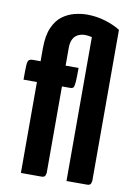

<svg xmlns="http://www.w3.org/2000/svg" viewBox="-84 -792 587 846"><g transform="rotate(10 209.5 -369.0)"><path d="M70 0V-407H10Q10 -451 11 -470.5Q12 -490 18 -495Q24 -500 37 -500H70V-557Q70 -615 86 -651Q102 -687 127.5 -705.5Q153 -724 182 -731Q211 -738 236 -738Q280 -738 320 -725.5Q360 -713 386 -696L301 -631Q291 -640 273.5 -644Q256 -648 244 -648Q233 -648 222 -645Q211 -642 202 -634.5Q193 -627 187.5 -613.5Q182 -600 182 -579V-500H240Q240 -457 238.5 -437Q237 -417 233 -412Q229 -407 219 -407H182V-20Q182 -20 179.5 -10Q177 0 162 0ZM274 0V-689L386 -696V-20Q386 -20 383.5 -10Q381 0 366 0Q319 0 300 0Q281 0 277.5 0Q274 0 274 0Z"/></g></svg>

Font: Yanone Kaffeesatz
Style: Bold
Weight: 700
Designer: Yanone (Cyrillic: Daniel Pouzeot, Huerta Tipografica, and Cyreal)
Foundry: Yanone
Version: Version 2.003